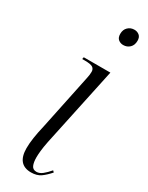

<svg xmlns="http://www.w3.org/2000/svg" viewBox="-201 -785 640 831"><g transform="rotate(30 119.0 -369.5)"><path d="M193 -667Q179 -667 168.5 -675.5Q158 -684 158 -703Q158 -724 171 -736.5Q184 -749 203 -749Q217 -749 227.5 -740.5Q238 -732 238 -714Q238 -692 225 -679.5Q212 -667 193 -667ZM123 10Q54 10 54 -72Q54 -95 58.5 -125Q63 -155 71 -188L129 -466Q133 -484 133 -498Q133 -512 123 -519Q113 -526 83 -526H70L72 -536H205L121 -141Q115 -111 113 -91Q111 -71 111 -59Q111 -34 117.5 -19Q124 -4 142 -4Q157 -4 171.5 -15.5Q186 -27 202 -46L209 -39Q190 -17 171 -3.5Q152 10 123 10Z"/></g></svg>

Font: Noto Serif Display ExtraCondensed Light
Style: Italic
Weight: 300
Width: 2
Italic angle: -12°
Designer: Monotype Design Team
Foundry: Monotype Imaging Inc.
Version: Version 2.009